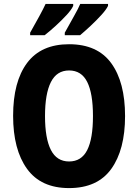

<svg xmlns="http://www.w3.org/2000/svg" viewBox="-20 -951 705 981"><path d="M619 -358Q619 -186 548.5 -88Q478 10 333 10Q189 10 118 -88.5Q47 -187 47 -359Q47 -534 118.5 -629.5Q190 -725 333 -725Q478 -725 548.5 -628Q619 -531 619 -358ZM210 -358Q210 -244 240 -185Q270 -126 333 -126Q396 -126 425.5 -184Q455 -242 455 -358Q455 -474 425.5 -532.5Q396 -591 333 -591Q270 -591 240 -531.5Q210 -472 210 -358ZM532 -921Q523 -902 497.5 -874Q472 -846 442 -818Q412 -790 389 -771H311V-784Q335 -828 357.5 -867.5Q380 -907 390 -931H532ZM354 -921Q345 -901 320 -874Q295 -847 265 -819.5Q235 -792 208 -771H134V-784Q159 -828 180.5 -867.5Q202 -907 213 -931H354Z"/></svg>

Font: Noto Sans Kannada Condensed ExtraBold
Style: Regular
Weight: 800
Width: 3
Designer: Jelle Bosma - Monotype Design Team
Foundry: Monotype Imaging Inc.
Version: Version 2.005; ttfautohint (v1.8.4.7-5d5b)